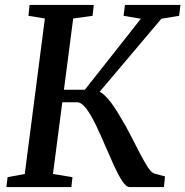

<svg xmlns="http://www.w3.org/2000/svg" viewBox="-20 -763 756 783"><path d="M509 0Q494.5 0 478.2 -25Q462 -50 444 -89.5Q426 -129 407.2 -173Q388.5 -217 369.2 -256.8Q350 -296.5 331 -321.2Q312 -346 294 -346H207L213.5 -397H326L554.5 -686.5L484 -698.5L489.5 -743H716L710.5 -698.5L638 -686.5L355 -351.5L365.5 -395Q379.5 -394 392.8 -385.2Q406 -376.5 419.5 -361Q433 -345.5 446.5 -325.2Q460 -305 473.5 -281.5Q494 -248 513.2 -210.2Q532.5 -172.5 550 -138.8Q567.5 -105 582.2 -82.2Q597 -59.5 608.5 -55.5L653 -43.5L648.5 0ZM6 0 11 -40.5 81 -53.5 163 -687.5 96 -698.5 100.5 -743H362.5L357.5 -698.5L278.5 -687.5L196 -53.5L275.5 -40.5L271 0Z"/></svg>

Font: Merriweather 24pt Medium
Style: Italic
Weight: 500
Italic angle: -7.8°
Version: Version 2.101